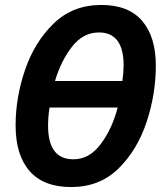

<svg xmlns="http://www.w3.org/2000/svg" viewBox="-20 -745 674 775"><path d="M609 -480Q609 -596 554 -660.5Q499 -725 389 -725Q274 -725 197 -650.5Q120 -576 81.5 -464Q43 -352 43 -239Q43 -119 99.5 -54.5Q156 10 267 10Q382 10 458 -64.5Q534 -139 571.5 -252Q609 -365 609 -480ZM379 -614Q479 -614 479 -481Q479 -455 474 -418H202Q225 -497 270 -555.5Q315 -614 379 -614ZM174 -238Q174 -272 180 -311H455Q433 -226 387 -164Q341 -102 276 -102Q174 -102 174 -238Z"/></svg>

Font: Noto Sans UI SemiCondensed
Style: Bold Italic
Weight: 700
Width: 4
Designer: Monotype Design Team
Foundry: Monotype Imaging Inc.
Version: 1.001